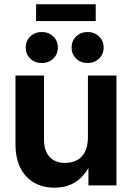

<svg xmlns="http://www.w3.org/2000/svg" viewBox="-20 -870 619 901"><path d="M235.4 10.7Q181.2 10.7 139.9 -12.9Q98.6 -36.6 75.7 -82Q52.7 -127.4 52.7 -192.9V-515.6H186.5V-216.3Q186.5 -162.1 212.6 -133.8Q238.8 -105.5 285.6 -105.5Q316.9 -105.5 341.1 -118.2Q365.2 -130.9 378.9 -157.7Q392.6 -184.6 392.6 -226.6V-515.6H526.4V0H395V-132.8H418.9Q394.5 -64.5 349.4 -26.9Q304.2 10.7 235.4 10.7ZM391.1 -574.2Q358.9 -574.2 337.4 -595.2Q315.9 -616.2 315.9 -647Q315.9 -678.2 337.4 -699Q358.9 -719.7 391.1 -719.7Q423.3 -719.7 444.8 -699Q466.3 -678.2 466.3 -647Q466.3 -615.7 444.8 -595Q423.3 -574.2 391.1 -574.2ZM176.3 -574.2Q143.6 -574.2 122.1 -595.2Q100.6 -616.2 100.6 -647Q100.6 -678.2 122.1 -699Q143.6 -719.7 176.3 -719.7Q208.5 -719.7 230 -699Q251.5 -678.2 251.5 -647Q251.5 -615.7 230 -595Q208.5 -574.2 176.3 -574.2ZM429.2 -850.1V-771H149.4V-850.1Z"/></svg>

Font: Inter Cardless Display
Style: Bold
Weight: 700
Designer: Rasmus Andersson
Foundry: rsms
Version: Version 4.001;git-9221beed3